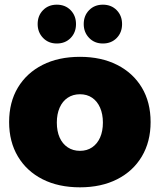

<svg xmlns="http://www.w3.org/2000/svg" viewBox="-20 -794 683 821"><path d="M322 -551Q413 -551 481 -516.5Q549 -482 586.5 -419.5Q624 -357 624 -272Q624 -188 586.5 -125Q549 -62 481 -27.5Q413 7 322 7Q230 7 162 -27.5Q94 -62 56.5 -125Q19 -188 19 -272Q19 -357 56.5 -419.5Q94 -482 162 -516.5Q230 -551 322 -551ZM322 -391Q292 -391 269.5 -376Q247 -361 235 -333.5Q223 -306 223 -270Q223 -233 235 -206Q247 -179 269.5 -164Q292 -149 322 -149Q352 -149 374 -164Q396 -179 408 -206Q420 -233 420 -270Q420 -306 408 -333.5Q396 -361 374 -376Q352 -391 322 -391ZM223 -774Q259 -774 282 -750.5Q305 -727 305 -691Q305 -655 282 -631.5Q259 -608 223 -608Q187 -608 164 -632Q141 -656 141 -691Q141 -727 164 -750.5Q187 -774 223 -774ZM420 -774Q456 -774 479 -750.5Q502 -727 502 -691Q502 -655 479 -631.5Q456 -608 420 -608Q384 -608 361 -632Q338 -656 338 -691Q338 -727 361 -750.5Q384 -774 420 -774Z"/></svg>

Font: Alexandria ExtraBold
Style: Regular
Weight: 800
Designer: Mohamed Gaber
Foundry: Kief Type Foundry
Version: Version 5.100